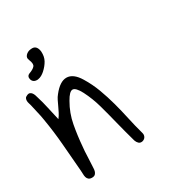

<svg xmlns="http://www.w3.org/2000/svg" viewBox="-169 -853 932 980"><g transform="rotate(-30 297.5 -362.5)"><path d="M15.6 -530.3Q26.4 -535.2 33.2 -532.2Q40 -529.3 44.4 -523.4Q48.8 -517.6 51.8 -509.3Q54.7 -501 56.6 -493.2Q67.4 -459 75.2 -422.4Q83 -385.7 92.8 -344.7Q103.5 -358.4 110.8 -373Q118.2 -387.7 125 -402.3Q131.8 -417 138.7 -431.2Q145.5 -445.3 155.3 -457Q195.3 -507.8 233.4 -507.8Q273.4 -507.8 305.7 -454.1Q332 -411.1 349.6 -363.8Q367.2 -316.4 380.4 -267.6Q393.6 -218.8 404.3 -168.9Q415 -119.1 428.7 -70.3Q432.6 -57.6 427.2 -46.9Q421.9 -36.1 408.2 -32.2Q394.5 -29.3 386.2 -37.1Q377.9 -44.9 374 -56.6Q365.2 -87.9 356.9 -119.1Q348.6 -150.4 340.8 -181.6Q327.1 -237.3 312 -292Q296.9 -346.7 271.5 -396.5Q249 -439.5 230.5 -439.5Q211.9 -439.5 188.5 -397.5Q157.2 -343.8 146 -283.2Q134.8 -222.7 129.9 -161.1Q127 -135.7 126.5 -111.3Q126 -86.9 124 -61.5Q123 -52.7 123 -42Q123 -31.2 120.6 -22Q118.2 -12.7 111.8 -6.3Q105.5 0 92.8 0Q80.1 0 73.2 -5.9Q66.4 -11.7 64 -20.5Q61.5 -29.3 61.5 -40Q61.5 -50.8 60.5 -60.5Q53.7 -140.6 47.4 -220.7Q41 -300.8 27.3 -380.9Q23.4 -405.3 17.6 -428.7Q11.7 -452.1 6.8 -476.6Q4.9 -484.4 2.4 -491.7Q0 -499 0 -506.3Q0 -513.7 2.9 -520Q5.9 -526.4 15.6 -530.3ZM85 -622.1Q106.4 -629.9 116.2 -641.1Q126 -652.3 114.3 -680.7Q106.4 -697.3 118.2 -710Q129.9 -722.7 148.4 -724.6Q168 -727.5 177.7 -717.3Q187.5 -707 189.5 -687.5Q191.4 -657.2 179.2 -635.3Q167 -613.3 145.5 -593.8Q136.7 -585.9 126.5 -580.1Q116.2 -574.2 103.5 -572.3Q76.2 -570.3 69.3 -592.8Q66.4 -602.5 69.8 -610.4Q73.2 -618.2 85 -622.1Z"/></g></svg>

Font: Scriphy
Style: Regular
Weight: 400
Designer: Ala M. Lockhart
Foundry: Ala M. Lockhart
Version: Version 1.0 2021